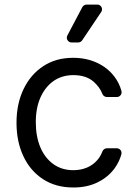

<svg xmlns="http://www.w3.org/2000/svg" viewBox="-20 -804 598 835"><path d="M166.9 -24.9Q111.5 -61.1 81.7 -124.6Q51.8 -188.2 51.8 -269.9Q51.8 -353 82.7 -416.9Q113.3 -480.5 168.7 -516.7Q223.7 -552.6 297.6 -552.6Q355.1 -552.6 401.3 -531.2Q447.8 -509.9 476.9 -471.6Q498.6 -443.5 508.2 -408.4Q508.9 -404.8 508.9 -403.1Q508.9 -394.5 502.8 -388.3Q496.8 -382.1 488.3 -382.1H445Q438.6 -382.1 433.2 -385.7Q427.9 -389.2 425.4 -395.2Q414.4 -424.4 387.4 -448.5Q354.4 -477.3 299 -477.3Q250.4 -477.3 213.4 -452.1Q176.5 -426.1 156.2 -380.7Q135.7 -334.9 135.7 -272.7Q135.7 -209.5 155.9 -162.6Q175.4 -116.5 212.7 -89.8Q249.3 -63.9 299 -63.9Q331.3 -63.9 358.3 -75.3Q384.6 -86.3 403.4 -108Q417.3 -123.9 425.4 -145.6Q427.9 -151.6 433.1 -155.4Q438.2 -159.1 445 -159.1H487.9Q496.4 -159.1 502.5 -153.1Q508.5 -147 508.5 -138.5Q508.5 -134.9 507.8 -132.8Q499.3 -101.2 478.7 -72.4Q450.6 -33.7 405.2 -11.4Q359.7 11.4 299 11.4Q222.3 11.4 166.9 -24.9ZM270.6 -640.3Q270.6 -631.7 276.6 -625.5Q282.7 -619.3 291.5 -619.3H320Q325.3 -619.3 329.9 -621.8Q334.5 -624.3 337.4 -628.6L420.1 -751.8Q423.7 -756.7 423.7 -763.1Q423.7 -771.7 417.8 -777.9Q411.9 -784.1 403.1 -784.1H356.5Q350.9 -784.1 345.9 -781.1Q340.9 -778.1 338.1 -773.1L273.1 -649.9Q270.6 -645.2 270.6 -640.3Z"/></svg>

Font: DeltaSans
Style: Regular
Weight: 400
Designer: Rasmus Andersson
Foundry: rsms
Version: Version 3.012